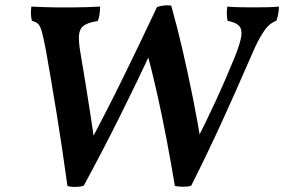

<svg xmlns="http://www.w3.org/2000/svg" viewBox="-20 -704 1079 729"><path d="M99 -679Q125 -678 148 -677Q171 -676 191 -676Q211 -676 225 -676Q242 -676 265 -676Q288 -676 313 -677Q338 -678 360 -679Q360 -664 358 -650Q356 -636 351 -624Q315 -619 298.5 -607Q282 -595 280 -571Q278 -547 285 -506Q294 -455 303.5 -395Q313 -335 323 -271.5Q333 -208 341 -146L314 -149Q383 -278 448 -410.5Q513 -543 576 -677Q600 -686 630 -683Q654 -598 674.5 -508.5Q695 -419 713 -329Q731 -239 745 -151L718 -154Q761 -238 799.5 -321.5Q838 -405 872 -489Q892 -539 896 -566Q900 -593 887.5 -606Q875 -619 844 -625Q839 -650 843 -679Q865 -677 891.5 -676.5Q918 -676 942 -676Q968 -676 992.5 -676.5Q1017 -677 1039 -679Q1039 -651 1029 -625Q1012 -619 998 -605Q984 -591 967 -561Q950 -531 926 -474Q875 -356 820.5 -237Q766 -118 706 1Q694 5 676 5Q658 5 644 2Q630 -82 613 -172Q596 -262 576 -351Q556 -440 533 -524L560 -521Q499 -390 433 -258Q367 -126 298 1Q290 4 278.5 5Q267 6 256 5.5Q245 5 236 2Q216 -145 194.5 -276.5Q173 -408 154 -515Q145 -561 139 -583Q133 -605 125 -613Q117 -621 101 -625Q98 -637 97.5 -650.5Q97 -664 99 -679Z"/></svg>

Font: Vollkorn SemiBold
Style: Italic
Weight: 600
Italic angle: -11°
Designer: Friedrich Althausen
Foundry: Friedrich Althausen
Version: Version 5.000